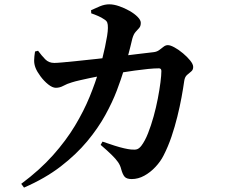

<svg xmlns="http://www.w3.org/2000/svg" viewBox="-20 -814 1040 889"><path d="M401.7 -766.8Q419.6 -775.4 442.5 -784.8Q465.5 -794.2 486.2 -794Q507 -794 532.2 -785.2Q557.4 -776.4 580.2 -763.4Q602.9 -750.4 617.4 -735.6Q631.9 -720.8 631.9 -708.4Q631.9 -692.8 624.3 -684.4Q616.8 -676 607.7 -666Q598.7 -656.1 592.7 -635.1Q589 -619.3 583.3 -596.4Q577.5 -573.5 570.1 -545.6Q562.6 -517.8 552.5 -486.2Q540.9 -447.8 520.8 -394.5Q500.6 -341.3 467.4 -280.9Q434.2 -220.5 383.6 -159.6Q332.9 -98.7 261.2 -43.4Q189.4 11.9 91.2 54.6L78.3 37.2Q164.6 -27.1 225.3 -95.2Q286 -163.4 327.1 -231.8Q368.2 -300.2 395.1 -366.1Q422 -431.9 439.4 -491.6Q446.6 -513.8 453.4 -541.3Q460.2 -568.8 466.2 -596.2Q472.1 -623.7 475.9 -647.3Q479.6 -670.9 479.6 -684.6Q479.9 -700.8 476.7 -709.2Q473.6 -717.6 463.5 -723.8Q450.5 -732.9 434.4 -739.9Q418.3 -746.9 402.4 -752.3ZM446 -143.2 454.6 -158.3Q484.3 -147.9 509.8 -139.8Q535.3 -131.7 554.8 -127.3Q574.2 -122.9 586.1 -121.8Q605.4 -119.7 615.2 -123.2Q624.9 -126.8 634.5 -139.1Q651.6 -161.6 665.6 -197.4Q679.7 -233.2 691.3 -274.8Q702.8 -316.4 710.7 -357.4Q718.6 -398.4 722.9 -432.2Q727.2 -466.1 727.2 -485.1Q727.2 -497.6 715.9 -497.6Q694.6 -497.6 665.5 -494.7Q636.5 -491.9 604.9 -487.4Q573.3 -482.9 542.4 -478.1Q511.6 -473.4 485.5 -468.9Q468.5 -466.4 445.3 -462.4Q422.1 -458.3 397.5 -452.9Q372.8 -447.5 350.4 -442.5Q328 -437.5 312.7 -432.6Q290.4 -426.1 273.7 -416.8Q256.9 -407.5 238.6 -407.5Q222.9 -407.5 203.3 -423.1Q183.7 -438.8 167.6 -460.5Q151.5 -482.2 144.8 -499.2Q137.6 -517.3 138.1 -535.5Q138.6 -553.7 142.2 -575.5L156.2 -579Q172.9 -556.4 189.4 -539.5Q205.9 -522.6 231.5 -522.6Q243.1 -522.6 272.3 -525.3Q301.5 -528.1 342.7 -532.2Q383.9 -536.2 431.3 -541.6Q478.7 -547 526.5 -552.6Q574.3 -558.3 617.8 -563.8Q661.3 -569.3 693 -572.7Q707 -574.7 717.3 -582.3Q727.6 -589.8 737.1 -597.4Q746.6 -605 757.2 -605Q769.1 -605 788.5 -594.2Q807.9 -583.5 827.5 -567Q847.1 -550.6 860.8 -533.6Q874.5 -516.5 874.5 -504Q874.5 -490.6 865.5 -483.3Q856.5 -476 846.1 -467Q835.7 -458 833 -439.2Q828.4 -406.2 820.6 -363.7Q812.8 -321.2 801.2 -274.3Q789.7 -227.4 774 -181.1Q758.3 -134.9 737.5 -94.4Q723.6 -66.5 699.9 -41.2Q676.3 -15.9 648 -0.4Q619.7 15.1 589.9 15.1Q566.6 15.1 557.2 4.5Q547.8 -6.1 541.1 -30.8Q536.9 -48.4 526.6 -63.2Q516.4 -78 497.2 -96.8Q478.1 -115.7 446 -143.2Z"/></svg>

Font: Source Han Serif JP VF
Style: Regular
Weight: 250
Designer: Ryoko NISHIZUKA 西塚涼子 (kana & ideographs); Frank Grießhammer (Latin, Greek & Cyrillic); Wenlong ZHANG 张文龙 (bopomofo); San
Foundry: Adobe
Version: Version 2.001;hotconv 1.1.0;makeotfexe 2.6.0